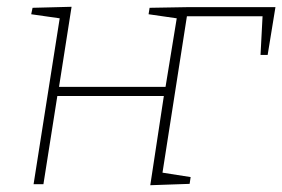

<svg xmlns="http://www.w3.org/2000/svg" viewBox="-20 -544 832 566"><path d="M421 -521 536 -523H792L769 -382H748L754 -496H531L459 -35L542 -22L539 -2L423 2L463 -261H149L108 -1H79L156 -490L72 -502L76 -521L191 -524L154 -288H468L501 -490L418 -502Z"/></svg>

Font: Bitter Pro ExtraLight
Style: Italic
Weight: 275
Italic angle: -9°
Designer: Sol Matas, and Bitter project Authors
Foundry: Sol Matas
Version: Version 1.010